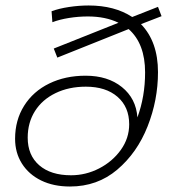

<svg xmlns="http://www.w3.org/2000/svg" viewBox="-20 -675 616 700"><path d="M494 -587Q556 -523 556 -412Q556 -310 518 -214Q480 -118 407.5 -56.5Q335 5 235 5Q175 5 130 -17Q85 -39 60 -78.5Q35 -118 35 -169Q35 -237 68 -289.5Q101 -342 159.5 -370.5Q218 -399 292 -399Q373 -399 424.5 -357.5Q476 -316 481 -247Q509 -323 509 -411Q509 -516 449 -569L189 -465L176 -498L412 -592Q365 -615 300 -615Q266 -615 231.5 -609.5Q197 -604 171 -594L168 -634Q195 -644 231.5 -649.5Q268 -655 303 -655Q398 -655 462 -613L556 -650L569 -616ZM451 -222Q451 -285 408.5 -322Q366 -359 293 -359Q231 -359 182.5 -335.5Q134 -312 107.5 -270Q81 -228 81 -173Q81 -109 123 -72.5Q165 -36 239 -36Q293 -36 341.5 -61Q390 -86 420.5 -128.5Q451 -171 451 -222Z"/></svg>

Font: Montserrat Ace
Style: Light Italic
Weight: 300
Italic angle: -11.3°
Designer: Julieta Ulanovsky
Foundry: Julieta Ulanovsky
Version: Version 1